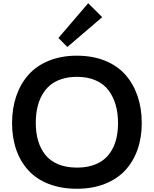

<svg xmlns="http://www.w3.org/2000/svg" viewBox="-20 -1167 959 1197"><path d="M715.8 -399.9Q715.8 -461.9 701.2 -512.9Q686.5 -564 656.7 -603.8Q627 -643.6 576.9 -665.8Q526.9 -688 460 -688Q406.2 -688 363.3 -673.8Q320.3 -659.7 290.8 -634.3Q261.2 -608.9 241.2 -572.5Q221.2 -536.1 212.2 -493.2Q203.1 -450.2 203.1 -399.9Q203.1 -338.4 218 -288.6Q232.9 -238.8 262.9 -201.2Q293 -163.6 343.3 -142.8Q393.6 -122.1 460 -122.1Q513.7 -122.1 556.6 -135.7Q599.6 -149.4 629.2 -173.8Q658.7 -198.2 678.2 -233.2Q697.8 -268.1 706.8 -309.6Q715.8 -351.1 715.8 -399.9ZM863.8 -399.9Q863.8 -309.1 837.2 -233.9Q810.5 -158.7 760 -104.5Q709.5 -50.3 632.6 -20.3Q555.7 9.8 459 9.8Q361.3 9.8 284.4 -20Q207.5 -49.8 157.5 -104.2Q107.4 -158.7 81.3 -233.6Q55.2 -308.6 55.2 -399.9Q55.2 -491.2 81.3 -567.6Q107.4 -644 157.2 -700.4Q207 -756.8 284.4 -788.3Q361.8 -819.8 459 -819.8Q557.1 -819.8 634.5 -788.6Q711.9 -757.3 761.7 -700.9Q811.5 -644.5 837.6 -568.1Q863.8 -491.7 863.8 -399.9ZM529.8 -1147 617.2 -1060.1 399.9 -874 344.2 -930.2Z"/></svg>

Font: Sinkin Sans 600 SemiBold
Style: Regular
Weight: 600
Designer: Keith Bates
Foundry: K-Type
Version: Sinkin Sans (version 1.0)  by Keith Bates   •   © 2014   www